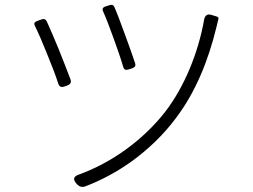

<svg xmlns="http://www.w3.org/2000/svg" viewBox="-20 -742 1020 775"><path d="M485 -601C469 -645 453 -688 442 -713C436 -726 429 -723 415 -719C398 -714 389 -710 397 -694C409 -668 424 -627 439 -586C454 -544 469 -502 477 -473C482 -456 491 -459 507 -464C522 -469 530 -473 525 -488C516 -515 501 -558 485 -601ZM512 -91C578 -139 640 -198 689 -264C770 -370 821 -499 853 -630C855 -639 858 -652 861 -663C864 -669 861 -674 853 -676L836 -681L833 -682C818 -687 807 -680 804 -663C780 -526 722 -388 647 -291C558 -177 432 -86 300 -38C275 -30 273 -17 291 2C301 12 311 15 325 10C388 -14 452 -48 512 -91ZM169 -527C187 -483 205 -437 215 -405C221 -388 230 -389 247 -395C263 -401 270 -407 264 -423C252 -455 235 -498 218 -541C200 -585 182 -626 170 -653C163 -668 156 -667 140 -661C122 -654 113 -652 122 -635C134 -611 152 -570 169 -527Z"/></svg>

Font: GenSenRounded2 TW L
Style: Regular
Weight: 300
Version: Version 2.100;PS 2.1;hotconv 16.6.51;makeotf.lib2.5.65220 DE